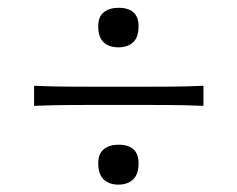

<svg xmlns="http://www.w3.org/2000/svg" viewBox="-20 -554 618 500"><path d="M288.1 -430.7Q264.2 -430.7 250 -443.8Q235.8 -457 235.8 -485.8Q235.8 -510.3 250.2 -522Q264.6 -533.7 288.6 -533.7Q340.8 -533.7 340.8 -485.8Q340.8 -457 326.7 -443.8Q312.5 -430.7 288.1 -430.7ZM68.8 -278.3V-330.6Q114.7 -328.6 158 -328.4Q201.2 -328.1 238.3 -328.1H340.3Q377.9 -328.1 420.9 -328.4Q463.9 -328.6 509.8 -330.6V-278.3Q463.9 -280.3 420.9 -280.5Q377.9 -280.8 340.3 -280.8H238.3Q201.2 -280.8 158 -280.5Q114.7 -280.3 68.8 -278.3ZM288.1 -73.2Q264.2 -73.2 250 -86.7Q235.8 -100.1 235.8 -128.9Q235.8 -153.3 250.2 -165.3Q264.6 -177.2 288.6 -177.2Q340.8 -177.2 340.8 -128.9Q340.8 -100.1 326.7 -86.7Q312.5 -73.2 288.1 -73.2Z"/></svg>

Font: Pinar DS1-Light
Style: Regular
Weight: 300
Designer: Amin Abedi
Version: Version 2.000